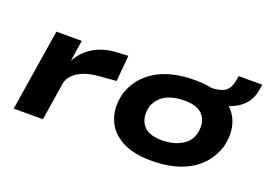

<svg xmlns="http://www.w3.org/2000/svg" viewBox="-93 -861 1544 1111"><g transform="rotate(20 679.0 -305.5)"><path d="M53 0 133 -503H289L269 -373Q302 -435 362 -470.5Q422 -506 502 -510L572 -514L558 -354L449 -345Q398 -341 359.5 -325.5Q321 -310 298.5 -287Q276 -264 270 -235L233 0Z M903 11Q787 11 716 -30Q645 -71 619.5 -141.5Q594 -212 617 -299Q634 -350 665.5 -389.5Q697 -429 743 -457Q789 -485 849 -499.5Q909 -514 984 -514Q1100 -514 1171 -473.5Q1242 -433 1267.5 -363.5Q1293 -294 1270 -206Q1253 -155 1221.5 -115Q1190 -75 1144.5 -47Q1099 -19 1039 -4Q979 11 903 11ZM918 -121Q965 -121 1001 -132.5Q1037 -144 1063 -166Q1089 -188 1100 -223Q1119 -295 1085 -338.5Q1051 -382 969 -382Q924 -382 887.5 -371.5Q851 -361 825.5 -338.5Q800 -316 787 -282Q769 -210 802.5 -165.5Q836 -121 918 -121ZM1153 -428 1068 -490 1070 -503Q1117 -504 1145.5 -512.5Q1174 -521 1188.5 -543Q1203 -565 1209 -603L1212 -622H1358L1351 -585Q1345 -541 1318 -506.5Q1291 -472 1249 -452Q1207 -432 1153 -428Z"/></g></svg>

Font: Nunito Sans 7pt Expanded ExtraBold
Style: Italic
Weight: 800
Width: 7
Italic angle: -9°
Designer: Vernon Adams
Foundry: Vernon Adams
Version: Version 3.101;gftools[0.9.27]